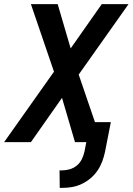

<svg xmlns="http://www.w3.org/2000/svg" viewBox="-45 -690 644 932"><path d="M257 222H245L244 137H257Q275 137 294 131.5Q313 126 328.5 113Q344 100 352.5 82Q361 64 365 46L374 0H319L256 -215L105 0H-25L217 -342L105 -670H235L298 -455L449 -670H579L337 -328L416 -97H493L465 46Q460 70 451.5 93Q443 116 429 137Q415 158 395 175Q375 192 351.5 203Q328 214 304.5 218Q281 222 257 222Z"/></svg>

Font: Lode Term
Style: Bold Italic
Weight: 700
Italic angle: -11°
Monospace: yes
Designer: Belleve Invis
Foundry: Belleve Invis
Version: Version 29.2.0